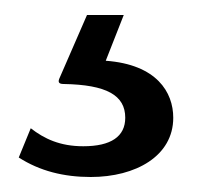

<svg xmlns="http://www.w3.org/2000/svg" viewBox="-20 -25 268 256"><path d="M211 132C211 98 189 61 121 56L145 -5H96L59 80C57 85 59 87 65 87C122 88 147 102 147 132C147 157 128 170 91 170C60 170 39 160 21 146L5 185C33 203 65 211 101 211C161 211 211 183 211 132Z"/></svg>

Font: 18Franklin
Style: Regular
Weight: 400
Designer: Pablo Impallari, Rodrigo Fuenzalida (Modified by Dan O. Williams)
Version: Version 0.025;PS 000.025;hotconv 1.0.88;makeotf.lib2.5.64775